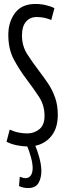

<svg xmlns="http://www.w3.org/2000/svg" viewBox="-20 -730 329 970"><path d="M255 -689 239 -629Q204 -644 166 -644Q131 -644 111 -620Q91 -596 91 -552Q91 -498 117.5 -456.5Q144 -415 177 -372Q200 -342 222 -309.5Q244 -277 258 -238Q272 -199 272 -149Q272 -74 230 -32Q188 10 122 10Q94 10 65 4Q36 -2 13 -14L29 -75Q54 -64 76 -60Q98 -56 119 -56Q152 -56 178.5 -77Q205 -98 205 -145Q205 -199 176 -242.5Q147 -286 113 -331Q79 -376 50.5 -428.5Q22 -481 22 -554Q22 -619 56 -664.5Q90 -710 159 -710Q187 -710 213.5 -703.5Q240 -697 255 -689ZM80 163Q97 170 110 170Q125 170 135 157Q145 144 145 119Q145 97 136.5 64.5Q128 32 113 -2H155Q168 27 178.5 65.5Q189 104 189 134Q189 169 174.5 194.5Q160 220 122 220Q112 220 100 218Q88 216 76 210Z"/></svg>

Font: Georama ExtraCondensed
Style: Regular
Weight: 400
Width: 2
Designer: Jean-Baptiste Levee
Foundry: Production Type
Version: Version 1.000